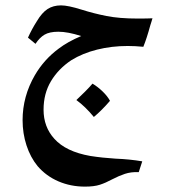

<svg xmlns="http://www.w3.org/2000/svg" viewBox="-20 -358 640 714"><path d="M539 -264Q526 -216 513 -184Q483 -187 455 -187Q395 -187 341 -173.5Q287 -160 245 -134Q197 -102 169.5 -56Q142 -10 142 50Q142 114 182 158Q225 206 316 222Q361 229 410 232Q462 234 509 242L496 282Q467 281 444.5 288.5Q422 296 397 309Q373 322 351.5 329Q330 336 296 336Q243 336 197.5 316.5Q152 297 120 260Q93 227 78.5 182.5Q64 138 64 89Q64 0 110 -79Q144 -137 198 -177Q232 -203 282 -224Q232 -240 197 -240Q164 -240 145.5 -229Q127 -218 112 -195L84 -218Q99 -251 117 -279Q136 -311 157 -324.5Q178 -338 207 -338Q233 -338 284 -322Q328 -308 376 -298.5Q424 -289 492 -289Q531 -289 547 -290Q545 -283 543 -276.5Q541 -270 539 -264ZM389 17Q359 52 329 77Q298 39 264 14Q279 0 296 -17Q313 -34 324 -47Q344 -35 362 -17.5Q380 0 389 17Z"/></svg>

Font: Mirza SemiBold
Style: Regular
Weight: 600
Designer: Arabic design by Kourosh Beigpour, Latin design by Eduardo Tunni, engineering by Lasse Fister
Version: Version 1.0010g